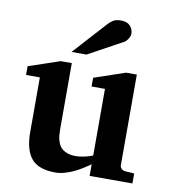

<svg xmlns="http://www.w3.org/2000/svg" viewBox="-83 -805 786 889"><g transform="rotate(10 310.0 -361.0)"><path d="M597.2 0H396V-55.2Q392.6 -52.2 386.5 -47.9Q380.4 -43.5 361.6 -31.7Q342.8 -20 324.7 -11.2Q306.6 -2.4 282.5 4.9Q258.3 12.2 237.8 12.2Q156.2 12.2 123 -28.8Q89.8 -69.8 89.8 -150.9V-409.2H24.9V-450.2L171.9 -500H224.1V-189.9Q224.1 -172.4 225.3 -159.4Q226.6 -146.5 231.9 -130.4Q237.3 -114.3 246.8 -103.8Q256.3 -93.3 273.9 -86.2Q291.5 -79.1 315.9 -79.1Q334.5 -79.1 354.5 -83.5Q374.5 -87.9 385.3 -91.8L396 -96.2V-409.2H333V-450.2L479 -500H529.8V-73.2Q529.8 -64.5 536.9 -57.6Q543.9 -50.8 553.2 -49.8L597.2 -46.9ZM472.2 -681.2Q472.2 -670.9 464.1 -658Q456.1 -645 445.8 -639.2L284.2 -550.8H213.9L351.1 -702.1Q368.2 -720.7 381.1 -727.3Q394 -733.9 414.1 -733.9Q443.8 -733.9 458 -718Q472.2 -702.1 472.2 -681.2Z"/></g></svg>

Font: Veleka
Style: Bold
Weight: 700
Designer: Stefan Peev, Context Ltd, 2016; SIL International, 1997-2014.
Foundry: Stefan Peev, Context Ltd, 2016
Version: Version 1.000